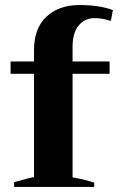

<svg xmlns="http://www.w3.org/2000/svg" viewBox="-20 -742 491 762"><path d="M268 -556V-498H415V-449H268V-38Q316 -30 354 -17V0H36V-19Q106 -39 115 -39V-449H22V-498H115V-543Q115 -630 164.5 -676Q214 -722 295 -722Q375 -722 428 -702L420 -659Q387 -670 355 -670Q317 -670 292.5 -641Q268 -612 268 -556Z"/></svg>

Font: Trirong Bold
Style: Regular
Weight: 700
Designer: Katatrad Team
Foundry: CadsonDemak
Version: Version 1.000